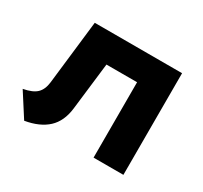

<svg xmlns="http://www.w3.org/2000/svg" viewBox="-114 -668 885 836"><g transform="rotate(30 328.5 -249.5)"><path d="M90 12 15 -105Q61 -113.5 81.2 -133Q101.5 -152.5 106 -190L143 -511H582V0H432V-379H278L250 -142Q242 -74.5 201.8 -37.2Q161.5 0 90 12Z"/></g></svg>

Font: Overpass Black
Style: Regular
Weight: 900
Designer: Delve Withrington, Dave Bailey, Thomas Jockin
Foundry: Delve Fonts LLC
Version: Version 4.000; ttfautohint (v1.8.3)